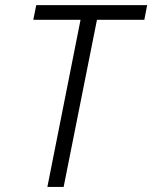

<svg xmlns="http://www.w3.org/2000/svg" viewBox="-20 -740 602 760"><path d="M298.8 -661.6H111.8L123.5 -719.7H562.5L551.3 -661.6H363.8L231.9 0H167.5Z"/></svg>

Font: Reddit Sans Vanilla Light
Style: Italic
Weight: 300
Italic angle: -11.25°
Designer: Stephen Hutchings
Version: Version 1.013